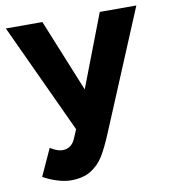

<svg xmlns="http://www.w3.org/2000/svg" viewBox="-81 -575 760 858"><g transform="rotate(-10 299.0 -145.5)"><path d="M47.6 176.6 103.4 54.8Q118 64.2 132.3 69.6Q146.6 75 157.6 75Q199.6 75 217 33L276.8 -107.2L429.2 -504.6H595.2L370 34.2Q343.4 98.2 321 134.4Q298.6 170.6 262.9 192.5Q227.2 214.4 172.6 214.4Q143.6 214.4 108.7 203.2Q73.8 192 47.6 176.6ZM3 -504.6H168.8L330.4 -107.6L380.4 0H237.2Z"/></g></svg>

Font: 寒蝉端黑体 Light
Style: Regular
Weight: 300
Designer: ChillDuanSans {Warren2060}; 
Source Han Sans {Ryoko NISHIZUKA 西塚涼子 (kana, bopomofo & ideographs); Paul D. Hunt (Latin, G
Foundry: ChillType&Adobe
Version: Version 1.300;Glyphs 3.3 (3306)